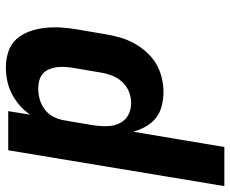

<svg xmlns="http://www.w3.org/2000/svg" viewBox="-98 -483 783 653"><g transform="rotate(-90 293.5 -156.5)"><path d="M-13 215 109 -520H242L230 -445Q243 -465 261.5 -481Q280 -497 301.5 -508Q323 -519 346 -523.5Q369 -528 391 -528Q419 -528 444.5 -519.5Q470 -511 487 -492Q504 -473 513 -448Q522 -423 525 -396Q528 -369 526.5 -341.5Q525 -314 520 -286L503 -186Q499 -162 492 -138Q485 -114 472.5 -91.5Q460 -69 442.5 -49.5Q425 -30 403 -17Q381 -4 356 2Q331 8 307 8Q283 8 259.5 2Q236 -4 218.5 -18Q201 -32 189.5 -52.5Q178 -73 172 -95L120 215ZM270 -102Q289 -102 308 -109.5Q327 -117 341 -132Q355 -147 362.5 -166Q370 -185 373 -204L390 -304Q392 -318 392.5 -331.5Q393 -345 391 -358Q389 -371 383.5 -383Q378 -395 368.5 -403Q359 -411 346 -414.5Q333 -418 319 -418Q301 -418 282.5 -413Q264 -408 248 -396Q232 -384 223 -366.5Q214 -349 211 -331L194 -231Q192 -216 191 -200.5Q190 -185 192 -170.5Q194 -156 200 -143Q206 -130 216.5 -120.5Q227 -111 241 -106.5Q255 -102 270 -102Z"/></g></svg>

Font: Iosevka SS04 XBd Ex Obl
Style: Regular
Weight: 800
Width: 7
Italic angle: -9°
Monospace: yes
Designer: Belleve Invis
Foundry: Belleve Invis
Version: Version 19.0.0; ttfautohint (v1.8.4)